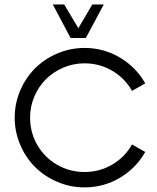

<svg xmlns="http://www.w3.org/2000/svg" viewBox="-20 -813 686 841"><path d="M289.1 -646.5 211.4 -793.5H261.2L323.2 -689.5L384.3 -793.5H434.6L356 -646.5ZM350.1 7.8Q287.6 7.8 231.2 -16.4Q174.8 -40.5 133.8 -81.3Q92.8 -122.1 68.6 -178.7Q44.4 -235.4 44.4 -297.9Q44.4 -359.9 68.6 -416.5Q92.8 -473.1 133.8 -513.9Q174.8 -554.7 231.4 -578.9Q288.1 -603 350.1 -603Q434.6 -603 505.4 -560.8Q576.2 -518.6 616.2 -447.8L558.1 -415Q527.3 -470.2 471.9 -502.9Q416.5 -535.6 350.1 -535.6Q301.3 -535.6 257.3 -516.8Q213.4 -498 181.4 -466.3Q149.4 -434.6 130.6 -390.6Q111.8 -346.7 111.8 -297.9Q111.8 -232.4 143.6 -177.7Q175.3 -123 230.2 -91.3Q285.2 -59.6 350.1 -59.6Q416.5 -59.6 471.9 -92.3Q527.3 -125 558.1 -180.2L616.2 -147.5Q576.2 -76.7 505.4 -34.4Q434.6 7.8 350.1 7.8Z"/></svg>

Font: Now
Style: Regular
Weight: 400
Designer: Alfredo Marco Pradil
Foundry: Alfredo Marco Pradil
Version: Version 1.200;hotconv 1.0.109;makeotfexe 2.5.65596